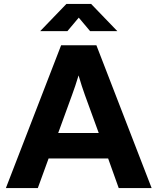

<svg xmlns="http://www.w3.org/2000/svg" viewBox="-20 -960 804 980"><path d="M10 0 292 -729H472L754 0H586L532 -151H228L173 0ZM348 -476 277 -281H484L413 -476Q398 -517 381 -575Q372 -545 364 -521.5Q356 -498 348 -476ZM185 -801 319 -940H445L579 -801H440L382 -870L324 -801Z"/></svg>

Font: BDO Grotesk
Style: Bold
Weight: 700
Designer: Deni Anggara
Foundry: Lokal Container
Version: Version 2.000